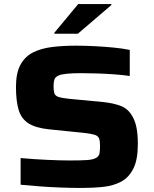

<svg xmlns="http://www.w3.org/2000/svg" viewBox="-20 -922 760 950"><path d="M383 8Q336 8 281.5 6Q227 4 175 0Q123 -4 82 -8V-140Q147 -134 214.5 -131Q282 -128 325 -128Q380 -128 409.5 -130Q439 -132 454 -140Q470 -148 472.5 -164Q475 -180 475 -201Q475 -225 470 -237.5Q465 -250 447 -255.5Q429 -261 391 -265L223 -282Q156 -289 120.5 -312Q85 -335 72 -379Q59 -423 59 -492Q59 -561 81.5 -602Q104 -643 144.5 -663Q185 -683 238.5 -689.5Q292 -696 355 -696Q400 -696 449 -693.5Q498 -691 543.5 -686.5Q589 -682 622 -675V-546Q589 -551 547.5 -554Q506 -557 462.5 -558.5Q419 -560 382 -560Q297 -560 271 -549Q253 -541 249 -528Q245 -515 245 -496Q245 -473 249 -460.5Q253 -448 269 -442.5Q285 -437 323 -433L491 -417Q540 -412 577.5 -398Q615 -384 637 -343Q649 -322 655.5 -289.5Q662 -257 662 -209Q662 -132 640 -88Q618 -44 580 -23.5Q542 -3 491.5 2.5Q441 8 383 8ZM249 -755V-760L367 -902H531V-897L365 -755Z"/></svg>

Font: Saira Expanded
Style: Bold
Weight: 700
Width: 7
Designer: Hector Gatti with collaboration of the Omnibus-Type team
Foundry: Omnibus-Type
Version: Version 1.100; ttfautohint (v1.8.3)